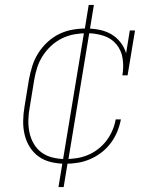

<svg xmlns="http://www.w3.org/2000/svg" viewBox="-20 -653 640 775"><path d="M244 8Q215 8 187 1.5Q159 -5 137 -20.5Q115 -36 100.5 -59Q86 -82 79.5 -109Q73 -136 73.5 -165Q74 -194 79 -223L97 -333Q102 -360 110.5 -387Q119 -414 134.5 -438.5Q150 -463 171.5 -483Q193 -503 218.5 -515.5Q244 -528 272 -533Q300 -538 327 -538Q354 -538 380 -533Q406 -528 428 -515.5Q450 -503 466 -482.5Q482 -462 489 -438L504 -530H525L495 -349H474Q480 -383 475 -416.5Q470 -450 449.5 -474.5Q429 -499 397 -509Q365 -519 331 -519Q306 -519 280.5 -514.5Q255 -510 231 -498.5Q207 -487 187 -468.5Q167 -450 152.5 -427.5Q138 -405 130 -380Q122 -355 118 -330L100 -220Q95 -194 94.5 -168Q94 -142 99 -118Q104 -94 116.5 -72.5Q129 -51 148.5 -37Q168 -23 193 -17Q218 -11 244 -11Q266 -11 289 -14.5Q312 -18 334 -27Q356 -36 375.5 -51Q395 -66 409.5 -85Q424 -104 433.5 -126Q443 -148 447 -171H468Q463 -145 453 -121Q443 -97 427 -75.5Q411 -54 389.5 -37.5Q368 -21 343.5 -10.5Q319 0 294 4Q269 8 244 8ZM216 102 319 -521H330L320 -522L338 -633H359L256 -9H245L255 -8L237 102Z"/></svg>

Font: Iosevka Slab ThExObl
Style: Regular
Weight: 100
Width: 7
Italic angle: -9°
Monospace: yes
Designer: Belleve Invis
Foundry: Belleve Invis
Version: Version 11.1.1; ttfautohint (v1.8.3)